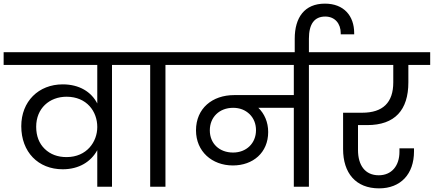

<svg xmlns="http://www.w3.org/2000/svg" viewBox="-47 -1027 2386 1056"><path d="M-27 -670H488V-458C455 -522 389 -563 298 -563C165 -563 70 -469 70 -333C70 -191 163 -96 298 -96C387 -96 453 -137 488 -201V0H569V-670H701V-740H-27ZM152 -330C152 -431 225 -495 319 -495C431 -495 488 -413 488 -329V-328C488 -248 431 -163 319 -163C270 -163 230 -178 199 -208C168 -238 152 -279 152 -330Z M779 -670V0H863V-670H994V-740H647V-670Z M941 -670H1569V-504H1241C1121 -504 1031 -431 1031 -310C1031 -194 1119 -117 1234 -117C1344 -117 1428 -187 1428 -301C1428 -356 1407 -402 1374 -434H1569V0H1652V-670H1784V-740H941ZM1107 -310C1107 -383 1160 -434 1235 -434C1272 -434 1302 -422 1326 -399C1349 -376 1361 -346 1361 -311C1361 -239 1308 -188 1235 -188C1159 -188 1107 -238 1107 -310Z M1652 -725V-814C1652 -895 1682 -936 1742 -936C1795 -936 1827 -897 1827 -845C1827 -843 1827 -840 1827 -838H1901C1901 -840 1901 -843 1901 -845C1901 -940 1844 -1007 1740 -1007C1628 -1007 1574 -931 1574 -814V-725Z M2116 -670V-574C2116 -463 2059 -407 1945 -407H1840V-207C1840 -76 1909 9 2038 9C2157 9 2230 -70 2230 -194V-211H2150V-192C2150 -115 2107 -63 2036 -63C1961 -63 1922 -118 1922 -202V-339H1973C2125 -339 2199 -422 2199 -574V-670H2319V-740H1730V-670Z"/></svg>

Font: Poppins
Style: Regular
Weight: 400
Designer: Ninad Kale (Devanagari), Jonny Pinhorn (Latin)
Foundry: Indian Type Foundry
Version: 4.004